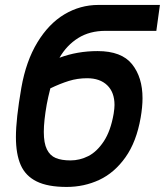

<svg xmlns="http://www.w3.org/2000/svg" viewBox="-20 -745 668 778"><path d="M44.5 -190Q44.5 -262.5 66.5 -389.5Q85.5 -497.5 131.5 -573.2Q177.5 -649 241.2 -687Q305 -725 378.5 -725H628L613.5 -620H407.5Q343.5 -620 297 -591Q250.5 -562 221 -511Q293 -538 375.5 -538Q472.5 -538 515 -485Q557.5 -432 557.5 -347Q557.5 -312 550 -268.5Q533 -170.5 488.5 -107.8Q444 -45 382.5 -16.2Q321 12.5 250 12.5Q173.5 12.5 128.5 -9.8Q83.5 -32 64 -76.2Q44.5 -120.5 44.5 -190ZM440.5 -284Q444 -306 444 -319.5Q444 -371 414.5 -399.5Q385 -428 333 -428Q294 -428 258.8 -417Q223.5 -406 184 -387Q174.5 -349.5 169.5 -322.5Q157.5 -254.5 157.5 -210.5Q157.5 -165 170 -139.8Q182.5 -114.5 205.8 -104.8Q229 -95 266 -95Q303 -95 337.8 -112.5Q372.5 -130 400.5 -172.2Q428.5 -214.5 440.5 -284Z"/></svg>

Font: JuliaMono
Style: Bold Italic
Weight: 700
Italic angle: -9°
Monospace: yes
Designer: cormullion
Foundry: corm
Version: Version 0.057; ttfautohint (v1.8.4)